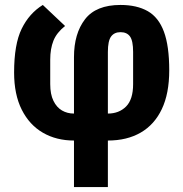

<svg xmlns="http://www.w3.org/2000/svg" viewBox="-20 -556 741 776"><path d="M279 200V12Q208 12 153.5 -19.5Q99 -51 68 -112.5Q37 -174 37 -263Q37 -377 67.5 -439.5Q98 -502 153 -536L243 -451Q209 -424 196 -391.5Q183 -359 183 -315V-216Q183 -175 196 -148.5Q209 -122 230.5 -109.5Q252 -97 279 -97V-325Q279 -420 323.5 -478Q368 -536 467 -536Q533 -536 577 -511Q621 -486 642.5 -428Q664 -370 664 -272Q664 -178 634 -115Q604 -52 548.5 -20Q493 12 416 12V200ZM416 -346V-97Q461 -97 489.5 -125.5Q518 -154 518 -216V-346Q518 -391 505.5 -408.5Q493 -426 467 -426Q442 -426 429 -408.5Q416 -391 416 -346Z"/></svg>

Font: IBM Plex Sans Condensed
Style: Bold
Weight: 700
Width: 3
Designer: Mike Abbink, Paul van der Laan, Pieter van Rosmalen
Foundry: Bold Monday
Version: Version 3.201